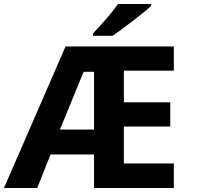

<svg xmlns="http://www.w3.org/2000/svg" viewBox="-20 -948 992 968"><path d="M856.4 0H454.1V-169.4H234.9L167.5 0H0L310.5 -713.9H856.4V-591.8H604.5V-432.1H838.4V-310.1H604.5V-124H856.4ZM401.4 -585.9 282.2 -294.9H454.1V-585.9ZM574.7 -927.7H742.2V-918Q711.4 -890.1 651.6 -844Q591.8 -797.9 548.3 -767.6H449.2V-779.8Q541.5 -877.9 574.7 -927.7Z"/></svg>

Font: Viking Open Sans
Style: Bold
Weight: 700
Foundry: Ascender Corporation
Version: Version 2.001